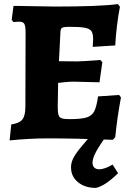

<svg xmlns="http://www.w3.org/2000/svg" viewBox="-20 -676 639 938"><path d="M571 -200Q553 -105 543 -6L531 7Q351 0 216 0Q125 0 27 10L35 -68Q75 -74 89.5 -92.5Q104 -111 104 -155L105 -516Q105 -548 99 -559Q93 -570 75 -570Q60 -570 46 -568L37 -579L46 -647H68Q227 -644 250 -644Q468 -644 556 -656L566 -643Q558 -604 551.5 -550Q545 -496 543 -454L433 -447L435 -485Q435 -512 426.5 -524Q418 -536 394.5 -540.5Q371 -545 320 -545Q291 -545 283 -540Q275 -535 275 -515L268 -377L357 -376Q381 -376 470 -383L480 -372L466 -274Q367 -277 340 -277Q319 -277 295 -274.5Q271 -272 264 -271L262 -154Q262 -126 266 -114Q270 -102 281.5 -98Q293 -94 320 -94Q376 -94 402.5 -102Q429 -110 440.5 -132.5Q452 -155 459 -205L562 -212ZM327 142Q327 121 336 101Q345 81 370 49.5Q395 18 450 -42H520Q468 31 450 64Q432 97 432 119Q432 134 440.5 142.5Q449 151 465 151Q479 151 496.5 144.5Q514 138 530 128L557 170Q493 233 448 242Q395 242 361 214Q327 186 327 142Z"/></svg>

Font: Alegreya SC ExtraBold
Style: Regular
Weight: 800
Designer: Juan Pablo del Peral
Foundry: Huerta Tipografica
Version: Version 2.007; ttfautohint (v1.6)